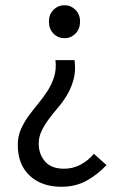

<svg xmlns="http://www.w3.org/2000/svg" viewBox="-20 -518 465 734"><path d="M215 196Q139 196 93.5 153.5Q48 111 48 36Q48 3 60 -24Q72 -51 89.5 -75Q107 -99 126.5 -122.5Q146 -146 162 -171Q178 -196 187 -224.5Q196 -253 192 -288H265Q270 -249 262 -217.5Q254 -186 239 -159.5Q224 -133 204.5 -110Q185 -87 168 -64.5Q151 -42 139.5 -18.5Q128 5 128 31Q128 71 152 99Q176 127 225 127Q258 127 287 112Q316 97 339 70L387 113Q355 148 312.5 172Q270 196 215 196ZM227 -372Q202 -372 184.5 -389.5Q167 -407 167 -436Q167 -463 184.5 -480.5Q202 -498 227 -498Q251 -498 268.5 -480.5Q286 -463 286 -436Q286 -407 268.5 -389.5Q251 -372 227 -372Z"/></svg>

Font: SourceSansPro
Style: Book
Weight: 400
Designer: Paul D. Hunt
Foundry: Adobe Systems Incorporated
Version: Version 2.021;PS 2.000;hotconv 1.0.86;makeotf.lib2.5.63406